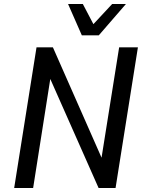

<svg xmlns="http://www.w3.org/2000/svg" viewBox="-20 -942 729 962"><path d="M51 0 163 -705H245L491 -147H488L577 -705H671L559 0H474L229 -553H233L146 0ZM390 -765 321 -922H395L448 -821L542 -922H611L475 -765Z"/></svg>

Font: Nunito Sans 7pt Condensed SemiBold
Style: Italic
Weight: 600
Width: 3
Italic angle: -9°
Designer: Vernon Adams
Foundry: Vernon Adams
Version: Version 3.101;gftools[0.9.27]